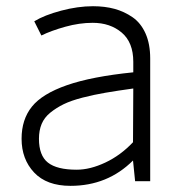

<svg xmlns="http://www.w3.org/2000/svg" viewBox="-20 -586 593 621"><path d="M280.8 -565.9Q318.8 -565.9 350.3 -557.4Q381.8 -548.8 408.7 -530.3Q435.5 -511.7 450.7 -477.8Q465.8 -443.8 465.8 -397V0H417L410.2 -66.9Q328.1 15.1 208 15.1Q130.9 15.1 90.3 -28.1Q49.8 -71.3 49.8 -137.2Q49.8 -199.7 83.3 -241.2Q116.7 -282.7 196.5 -310.5Q276.4 -338.4 411.1 -352.1V-386.2Q411.1 -448.7 373.8 -480.5Q336.4 -512.2 279.8 -512.2Q236.8 -512.2 191.2 -499.5Q145.5 -486.8 113.8 -471.2L90.8 -517.1Q123.5 -537.1 177.7 -551.5Q231.9 -565.9 280.8 -565.9ZM228 -37.1Q271.5 -37.1 320.8 -60.3Q370.1 -83.5 410.2 -126L411.1 -299.8Q358.4 -292.5 321.3 -286.1Q284.2 -279.8 247.1 -270.3Q210 -260.7 186 -249Q162.1 -237.3 142.8 -221.7Q123.5 -206.1 114.7 -185.1Q106 -164.1 106 -137.2Q106 -83 135 -60.1Q164.1 -37.1 228 -37.1Z"/></svg>

Font: Stilu Light
Style: Regular
Weight: 300
Designer: Genilson Lima Santos
Foundry: Genilson Lima Santos
Version: Version 1.200;PS 001.200;hotconv 1.0.88;makeotf.lib2.5.64775